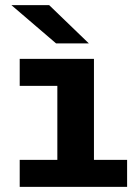

<svg xmlns="http://www.w3.org/2000/svg" viewBox="-20 -730 540 750"><path d="M57 0V-105.5H204V-394.5H57V-500H347V-105.5H476.5V0ZM199 -560.5 24.5 -710H172L327 -560.5Z"/></svg>

Font: Trispace SemiBold
Style: Regular
Weight: 600
Designer: Tyler Finck
Foundry: Etcetera Type Company
Version: Version 1.210; ttfautohint (v1.8.3)